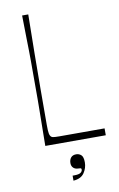

<svg xmlns="http://www.w3.org/2000/svg" viewBox="-99 -755 630 1016"><g transform="rotate(-10 216.5 -247.0)"><path d="M421 0H96Q97 -72 97.5 -118Q98 -164 98.5 -194.5Q99 -225 99 -247.5Q99 -270 99 -293.5Q99 -317 99 -350Q99 -383 99 -406.5Q99 -430 99 -453Q99 -476 98.5 -506Q98 -536 97 -582.5Q96 -629 95 -701H128Q126 -589 125 -491.5Q124 -394 123.5 -300.5Q123 -207 123 -107Q123 -76 125.5 -62.5Q128 -49 135 -43Q139 -40 144 -39Q149 -38 157.5 -37.5Q166 -37 179 -37Q207 -37 232 -37Q257 -37 284 -37Q311 -37 344 -37Q377 -37 421 -37ZM211 207V180Q213 180 215 180Q217 180 219 180Q245 180 254.5 173Q264 166 264 156Q264 150 259.5 149Q255 148 248 148Q231 148 221 138.5Q211 129 211 113Q211 95 220.5 83.5Q230 72 249 72Q264 72 275.5 82Q287 92 287 122Q287 152 269.5 178Q252 204 211 207Z"/></g></svg>

Font: Ojuju ExtraLight
Style: Regular
Weight: 200
Designer: Chisaokwu Joboson, Mirko Velimirovic
Foundry: Udi Foundry
Version: Version 1.000